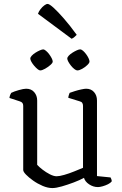

<svg xmlns="http://www.w3.org/2000/svg" viewBox="-20 -951 619 976"><path d="M246 5Q223 5 197 -6Q171 -17 148.5 -33Q126 -49 112 -63.5Q98 -78 98 -87V-413Q98 -422 94 -427.5Q90 -433 80 -436L28 -453Q29 -462 32 -469Q35 -476 37 -479Q51 -486 75.5 -493Q100 -500 113 -500Q139 -500 154 -482.5Q169 -465 169 -440V-113Q179 -102 196.5 -88.5Q214 -75 233.5 -65Q253 -55 268 -55Q282 -55 306.5 -62Q331 -69 357 -79.5Q383 -90 402 -98V-413Q402 -422 398 -428Q394 -434 385 -436L327 -454Q328 -463 330.5 -469.5Q333 -476 334 -479Q345 -483 361 -488Q377 -493 393.5 -496.5Q410 -500 418 -500Q443 -500 458 -483Q473 -466 473 -440V-56L542 -49Q544 -45 546 -40Q548 -35 548 -29Q542 -21 529 -14.5Q516 -8 501.5 -4Q487 0 478 0Q454 0 433 -14Q412 -28 407 -47Q385 -35 354.5 -23.5Q324 -12 294.5 -3.5Q265 5 246 5ZM373 -593Q367 -593 358 -600Q349 -607 341 -617Q333 -627 327.5 -637Q322 -647 322 -653Q322 -660 329.5 -668Q337 -676 348 -683Q359 -690 370 -695Q381 -700 387 -700Q394 -700 402 -693Q410 -686 417.5 -676Q425 -666 430 -655.5Q435 -645 435 -638Q435 -631 423.5 -620Q412 -609 397.5 -601Q383 -593 373 -593ZM184 -593Q179 -593 170.5 -600Q162 -607 153.5 -617Q145 -627 139.5 -637Q134 -647 134 -653Q134 -660 141.5 -668Q149 -676 160 -683Q171 -690 182.5 -695Q194 -700 200 -700Q205 -700 213.5 -693Q222 -686 229.5 -676Q237 -666 242.5 -655.5Q248 -645 248 -638Q248 -631 236 -620.5Q224 -610 209 -601.5Q194 -593 184 -593ZM344 -754 173 -881Q177 -893 186 -904.5Q195 -916 205 -923.5Q215 -931 222 -931Q231 -931 252.5 -911.5Q274 -892 305 -856.5Q336 -821 370 -774Q366 -770 359 -763.5Q352 -757 344 -754Z"/></svg>

Font: Texturina Medium 12pt ExtraLight
Style: Regular
Weight: 250
Version: Version 1.002